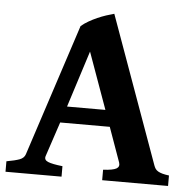

<svg xmlns="http://www.w3.org/2000/svg" viewBox="-48 -691 736 740"><g transform="rotate(5 319.5 -321.5)"><path d="M362.8 -271 284.2 -489.7 214.4 -271ZM193.4 -207.5 148.9 -73.7Q144 -58.6 160.4 -51.8Q176.8 -44.9 216.8 -40.5V0H0V-40.5Q33.2 -46.4 50.3 -52.7Q67.4 -59.1 72.3 -73.7L239.3 -584.5Q252.4 -595.7 268.3 -604.7Q284.2 -613.8 300.8 -621.1Q317.4 -628.4 333.7 -633.8Q350.1 -639.2 364.7 -643.1L569.8 -73.7Q572.3 -66.9 575.9 -61.5Q579.6 -56.2 586.2 -52.2Q592.8 -48.3 603 -45.4Q613.3 -42.5 628.9 -40.5V0H374V-40.5Q411.6 -42.5 425 -50Q438.5 -57.6 433.1 -73.7L385.3 -207.5Z"/></g></svg>

Font: Gentium Book Basic
Style: Bold
Weight: 700
Designer: J. Victor Gaultney and Annie Olsen
Foundry: SIL International
Version: Version 1.102; 2013; Maintenance release